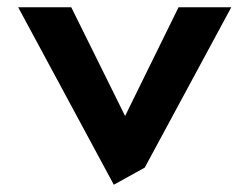

<svg xmlns="http://www.w3.org/2000/svg" viewBox="-20 -502 689 528"><path d="M176 -482H30L293 6L378 -41L616 -482H471L324 -183Z"/></svg>

Font: Bluebird
Style: Regular
Weight: 400
Designer: Jasper
Foundry: Cannot Into Space Fonts
Version: Version 0.98